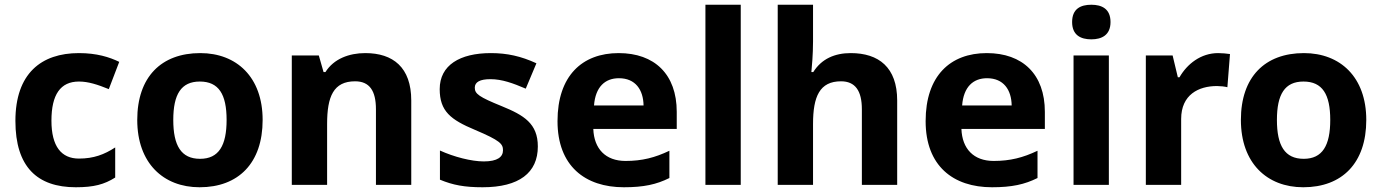

<svg xmlns="http://www.w3.org/2000/svg" viewBox="-20 -831 5829 810"><path d="M300 -41C376 -41 420 -53 466 -82V-209C420 -179 375 -162 313 -162C239 -162 197 -213 197 -322C197 -432 235 -487 313 -487C353 -487 392 -474 439 -455L483 -570C442 -590 388 -607 313 -607C154 -607 45 -521 45 -321C45 -127 137 -41 300 -41Z M1088 -325C1088 -506 978 -607 825 -607C660 -607 559 -506 559 -325C559 -143 669 -41 822 -41C986 -41 1088 -143 1088 -325ZM711 -325C711 -433 744 -487 823 -487C903 -487 936 -433 936 -325C936 -217 903 -161 824 -161C744 -161 711 -217 711 -325Z M1521 -607C1453 -607 1388 -583 1353 -527H1345L1325 -597H1211V-51H1360V-308C1360 -424 1387 -488 1478 -488C1539 -488 1566 -448 1566 -370V-51H1715V-407C1715 -547 1638 -607 1521 -607Z M2249 -213C2249 -310 2190 -345 2097 -383C2001 -422 1983 -435 1983 -461C1983 -485 2005 -497 2049 -497C2098 -497 2144 -480 2198 -457L2243 -564C2178 -594 2119 -607 2051 -607C1920 -607 1835 -556 1835 -455C1835 -362 1881 -326 1984 -283C2090 -238 2102 -224 2102 -197C2102 -169 2079 -150 2021 -150C1969 -150 1895 -169 1836 -196V-73C1891 -50 1940 -41 2016 -41C2170 -41 2249 -102 2249 -213Z M2590 -607C2436 -607 2332 -511 2332 -320C2332 -131 2448 -41 2612 -41C2696 -41 2750 -53 2804 -80V-195C2743 -166 2689 -152 2619 -152C2535 -152 2486 -203 2483 -287H2835V-359C2835 -518 2741 -607 2590 -607ZM2591 -501C2661 -501 2694 -452 2695 -386H2486C2492 -465 2533 -501 2591 -501Z M3105 -51V-811H2956V-51Z M3410 -656V-811H3261V-51H3410V-308C3410 -424 3438 -488 3528 -488C3588 -488 3616 -448 3616 -370V-51H3765V-407C3765 -547 3687 -607 3569 -607C3502 -607 3446 -583 3411 -527H3403C3405 -547 3410 -602 3410 -656Z M4143 -607C3989 -607 3885 -511 3885 -320C3885 -131 4001 -41 4165 -41C4249 -41 4303 -53 4357 -80V-195C4296 -166 4242 -152 4172 -152C4088 -152 4039 -203 4036 -287H4388V-359C4388 -518 4294 -607 4143 -607ZM4144 -501C4214 -501 4247 -452 4248 -386H4039C4045 -465 4086 -501 4144 -501Z M4584 -811C4539 -811 4503 -794 4503 -738C4503 -683 4539 -665 4584 -665C4628 -665 4665 -683 4665 -738C4665 -794 4628 -811 4584 -811ZM4658 -597H4509V-51H4658Z M5119 -607C5046 -607 4988 -561 4956 -505H4949L4927 -597H4814V-51H4963V-329C4963 -432 5037 -468 5114 -468C5127 -468 5148 -466 5158 -463L5169 -603C5157 -605 5134 -607 5119 -607Z M5744 -325C5744 -506 5634 -607 5481 -607C5316 -607 5215 -506 5215 -325C5215 -143 5325 -41 5478 -41C5642 -41 5744 -143 5744 -325ZM5367 -325C5367 -433 5400 -487 5479 -487C5559 -487 5592 -433 5592 -325C5592 -217 5559 -161 5480 -161C5400 -161 5367 -217 5367 -325Z"/></svg>

Font: Noto Sans Tamil UI
Style: Bold
Weight: 700
Designer: Jelle Bosma - Monotype Design Team
Foundry: Monotype Imaging Inc.
Version: Version 2.004